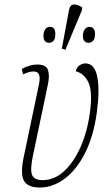

<svg xmlns="http://www.w3.org/2000/svg" viewBox="-20 -827 490 857"><path d="M158 10Q104 10 87 -20Q70 -50 86 -127L154 -451Q160 -481 154 -494.5Q148 -508 130 -508Q121 -508 110.5 -505.5Q100 -503 83 -495L77 -519Q113 -539 146 -539Q187 -539 194.5 -513.5Q202 -488 194 -451L127 -132Q114 -70 123 -46.5Q132 -23 170 -23Q222 -23 265 -62Q308 -101 338.5 -168.5Q369 -236 381 -322Q394 -415 375.5 -457Q357 -499 318 -509Q323 -528 336 -536Q349 -544 361 -544Q402 -544 414 -485Q426 -426 412 -324Q397 -216 358.5 -141.5Q320 -67 267.5 -28.5Q215 10 158 10ZM272 -605 256 -610 288 -782Q293 -807 310.5 -807Q328 -807 347 -794L346 -782ZM376 -636Q350 -636 350 -667Q350 -684 358 -695.5Q366 -707 379 -707Q404 -707 404 -675Q404 -653 395 -644.5Q386 -636 376 -636ZM200 -636Q174 -636 174 -667Q174 -684 181.5 -695.5Q189 -707 203 -707Q227 -707 227 -675Q227 -653 218.5 -644.5Q210 -636 200 -636Z"/></svg>

Font: Noto Serif ExtraCondensed ExtraLight
Style: Italic
Weight: 200
Width: 2
Italic angle: -12°
Designer: Monotype Design Team
Foundry: Monotype Imaging Inc.
Version: Version 2.014; ttfautohint (v1.8.4.7-5d5b)